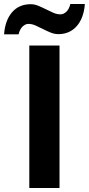

<svg xmlns="http://www.w3.org/2000/svg" viewBox="-57 -942 445 962"><path d="M89.8 0V-713.9H241.2V0ZM85.4 -822.3Q70.3 -822.3 56.4 -809.3Q42.5 -796.4 36.1 -770H-36.6Q-31.2 -840.8 3.7 -880.9Q38.6 -920.9 96.2 -920.9Q116.2 -920.9 135.5 -912.8Q154.8 -904.8 173.6 -895.3Q192.4 -885.7 210.4 -877.9Q228.5 -870.1 246.1 -870.1Q261.2 -870.1 275.1 -882.8Q289.1 -895.5 295.4 -921.9H368.2Q362.8 -851.1 327.4 -811Q292 -771 235.4 -771Q215.3 -771 196 -779.1Q176.8 -787.1 158 -796.6Q139.2 -806.2 121.1 -814.2Q103 -822.3 85.4 -822.3Z"/></svg>

Font: Zoram GWebM
Style: Bold
Weight: 700
Foundry: Ascender Corporation
Version: Version 1.000